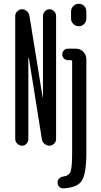

<svg xmlns="http://www.w3.org/2000/svg" viewBox="-20 -780 540 1028"><path d="M442.4 -718.8V-680.7Q442.4 -664.1 430.7 -651.9Q418.9 -639.6 401.9 -639.6Q384.8 -639.6 372.6 -651.9Q360.4 -664.1 360.4 -680.7V-718.8Q360.4 -735.4 372.6 -747.6Q384.8 -759.8 401.9 -759.8Q418.9 -759.8 430.7 -748Q442.4 -736.3 442.4 -718.8ZM319.3 228.5Q306.6 229.5 297.4 220.2Q288.1 210.9 288.1 197.8Q288.1 184.6 296.9 175.8Q305.7 167 319.3 165Q350.6 161.1 358.4 137.2Q366.2 113.3 366.2 37.1V-451.2Q366.2 -458 359.4 -458H343.8Q331.1 -458 322.3 -466.8Q313.5 -475.6 313.5 -488.8Q313.5 -502 322.3 -510.7Q331.1 -519.5 343.8 -519.5H385.7Q409.2 -519.5 425.8 -502.9Q442.4 -486.3 442.4 -462.9V33.2Q442.4 148.4 418.9 186.5Q395.5 224.6 319.3 228.5ZM61.5 -35.2V-695.3Q61.5 -709 72.8 -719.7Q84 -730.5 97.7 -730.5Q112.3 -730.5 124 -720.2Q135.7 -710 137.7 -695.3L208 -260.7Q208 -259.8 209 -259.8Q210 -259.8 210 -260.7V-695.3Q210 -709 220.7 -719.7Q231.4 -730.5 245.1 -730.5Q258.8 -730.5 269.5 -719.7Q280.3 -709 280.3 -695.3V-35.2Q280.3 -21.5 269.5 -10.7Q258.8 0 245.1 0Q230.5 0 218.3 -9.8Q206.1 -19.5 204.1 -35.2L134.8 -468.8Q134.8 -469.7 133.8 -469.7Q131.8 -469.7 131.8 -468.8V-35.2Q131.8 -21.5 122.1 -10.7Q112.3 0 98.1 0Q84 0 72.8 -10.7Q61.5 -21.5 61.5 -35.2Z"/></svg>

Font: Rounded Mgen+ 1mn regular
Style: Regular
Weight: 400
Designer: [Source Han Sans]
Ryoko NISHIZUKA  (kana & ideographs); Paul D. Hunt (Latin, Greek & Cyrillic); Wenlong ZHANG  (bopomofo
Version: Version 1.059.20150602